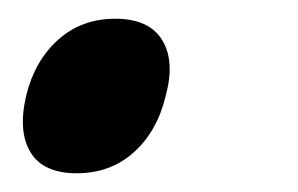

<svg xmlns="http://www.w3.org/2000/svg" viewBox="-20 -175 318 205"><path d="M157 -73Q148 -35 123 -12.5Q98 10 62 10Q26 10 12.5 -12.5Q-1 -35 8 -73Q17 -110 42 -132.5Q67 -155 103 -155Q139 -155 153 -132.5Q167 -110 157 -73Z"/></svg>

Font: Sinkin Sans 400 Italic
Style: Italic
Weight: 400
Italic angle: -112°
Designer: Keith Bates
Foundry: K-Type
Version: Sinkin Sans (version 1.0)  by Keith Bates   •   © 2014   www